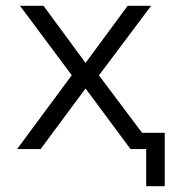

<svg xmlns="http://www.w3.org/2000/svg" viewBox="-20 -514 601 662"><path d="M484 128V0H450V-56H548V128ZM39 0 241 -273 242 -235 49 -494H130L275 -297L420 -494H501L309 -238L310 -269L512 0H430L275 -209L120 0Z"/></svg>

Font: Nunito Sans 7pt Light
Style: Regular
Weight: 300
Designer: Vernon Adams
Foundry: Vernon Adams
Version: Version 3.101;gftools[0.9.27]